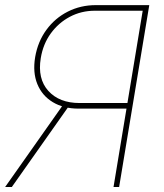

<svg xmlns="http://www.w3.org/2000/svg" viewBox="-20 -748 655 768"><path d="M434.1 0 550.8 -705.1H359.4Q305.2 -705.1 259.5 -680.9Q213.9 -656.7 183.1 -614.3Q152.3 -571.8 143.1 -515.6Q129.4 -433.1 173.3 -384.5Q217.3 -335.9 298.3 -335.9H500.5L496.6 -313.5H294.4Q233.9 -313.5 191.2 -339.4Q148.4 -365.2 129.4 -411.6Q110.4 -458 120.6 -519.5Q131.3 -582 165.8 -628.9Q200.2 -675.8 251.5 -701.7Q302.7 -727.5 363.3 -727.5H577.1L456.5 0ZM0.5 0 233.9 -331.1H260.7L27.3 0Z"/></svg>

Font: Inter Thin
Style: Italic
Weight: 250
Italic angle: -9.3988°
Designer: Rasmus Andersson
Foundry: rsms
Version: Version 4.001;git-66647c0bb